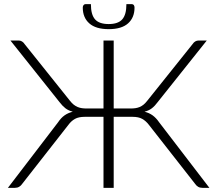

<svg xmlns="http://www.w3.org/2000/svg" viewBox="-20 -902 1044 922"><path d="M985.5 0H951.5Q940 0 931.2 -5.2Q922.5 -10.5 917 -19L695 -302.5Q680.5 -321.5 662.8 -331.2Q645 -341 616.5 -341H526V0H477V-341H387Q358 -341 340.2 -331.2Q322.5 -321.5 308.5 -302.5L86.5 -19Q81 -10.5 72.2 -5.2Q63.5 0 52 0H18L259 -315Q273 -336 290 -348Q307 -360 329.5 -365.5Q308.5 -371 294 -382.2Q279.5 -393.5 265.5 -412L30 -707.5H69.5Q78 -707.5 85.5 -703Q93 -698.5 98 -690.5L316 -418Q325 -406.5 334.2 -399.2Q343.5 -392 353.2 -388Q363 -384 373.5 -382.5Q384 -381 396.5 -381H477V-707.5H526V-381H606.5Q619 -381 629.8 -382.5Q640.5 -384 650.2 -388Q660 -392 669 -399.2Q678 -406.5 687 -418L905 -690.5Q910 -698.5 917.5 -703Q925 -707.5 934 -707.5H973L737.5 -412Q724 -393.5 709.5 -382.2Q695 -371 674 -365.5Q696.5 -360 713.2 -347.8Q730 -335.5 744 -315ZM502 -786.5Q547 -786.5 567 -809Q587 -831.5 587 -882H614Q619.5 -882 622.8 -877.2Q626 -872.5 626 -865.5Q626 -817.5 595 -789.8Q564 -762 502 -762Q440 -762 408.8 -789.8Q377.5 -817.5 377.5 -865.5Q377.5 -872.5 381 -877.2Q384.5 -882 390 -882H416.5Q416.5 -831.5 436.5 -809Q456.5 -786.5 502 -786.5Z"/></svg>

Font: Lato 2
Style: Regular
Weight: 300
Designer: Lukasz Dziedzic with Adam Twardoch and Botio Nikoltchev
Foundry: tyPoland Lukasz Dziedzic
Version: Version 2.015; 2015-08-06; http://www.latofonts.com/